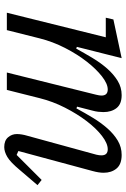

<svg xmlns="http://www.w3.org/2000/svg" viewBox="132 -700 580 883"><g transform="rotate(90 421.5 -258.0)"><path d="M656 12Q626 12 611 -5.5Q596 -23 596 -46Q596 -57 598 -69Q600 -81 603 -91L691 -412Q694 -425 694 -435Q694 -464 666 -464Q639 -464 604.5 -437.5Q570 -411 536.5 -367Q503 -323 474.5 -267Q446 -211 431 -151L393 0H313L415 -410Q419 -426 419 -435Q419 -464 391 -464Q365 -464 331 -437.5Q297 -411 263 -367.5Q229 -324 200 -267.5Q171 -211 156 -151L118 0H38L151 -455H61L69 -490L247 -528L195 -322L203 -319Q224 -357 246.5 -394.5Q269 -432 295 -461.5Q321 -491 351 -509.5Q381 -528 417 -528Q458 -528 476.5 -504.5Q495 -481 495 -444Q495 -433 493.5 -420Q492 -407 488 -393L470 -323L478 -320Q499 -359 521.5 -396Q544 -433 570 -462.5Q596 -492 626 -510Q656 -528 692 -528Q735 -528 754.5 -504.5Q774 -481 774 -445Q774 -423 766 -394L674 -53L692 -45L807 -160L831 -141L760 -58Q725 -16 701 -2Q677 12 656 12Z"/></g></svg>

Font: IBM Plex Serif
Style: Italic
Weight: 400
Italic angle: -14°
Designer: Mike Abbink, Paul van der Laan, Pieter van Rosmalen
Foundry: Bold Monday
Version: Version 3.001